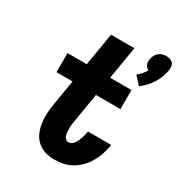

<svg xmlns="http://www.w3.org/2000/svg" viewBox="-185 -911 978 1045"><g transform="rotate(30 304.0 -388.5)"><path d="M509 -568 465 -616Q479 -627 490.5 -640.5Q502 -654 511 -669Q503 -672 497.5 -678Q492 -684 488.5 -691.5Q485 -699 485 -707.5Q485 -716 486 -725Q488 -737 494 -749Q500 -761 510 -769.5Q520 -778 532.5 -781.5Q545 -785 557 -785Q569 -785 580 -781.5Q591 -778 598.5 -769.5Q606 -761 607.5 -749Q609 -737 607 -725Q603 -703 595 -681Q587 -659 574 -638.5Q561 -618 544.5 -600Q528 -582 509 -568ZM309 8Q279 8 250.5 -0.5Q222 -9 201 -28Q180 -47 168.5 -73Q157 -99 152.5 -128.5Q148 -158 149.5 -188Q151 -218 156 -249L183 -410H82V-530H203L237 -735H384L350 -530H484V-410H330L300 -229Q298 -218 296.5 -206.5Q295 -195 295 -183.5Q295 -172 295.5 -160.5Q296 -149 299 -138.5Q302 -128 309.5 -120Q317 -112 329 -112Q339 -112 348 -118Q357 -124 363 -133Q369 -142 373.5 -151.5Q378 -161 381 -171Q384 -181 386.5 -191Q389 -201 391 -211Q391 -212 391 -213.5Q391 -215 392 -216H537Q537 -214 536.5 -211Q536 -208 536 -205Q531 -178 522 -151.5Q513 -125 498.5 -100Q484 -75 463 -53.5Q442 -32 416.5 -17.5Q391 -3 363.5 2.5Q336 8 309 8Z"/></g></svg>

Font: Iosevka Curly Slab HvExObl
Style: Regular
Weight: 900
Width: 7
Italic angle: -9°
Monospace: yes
Designer: Belleve Invis
Foundry: Belleve Invis
Version: Version 11.1.0; ttfautohint (v1.8.3)